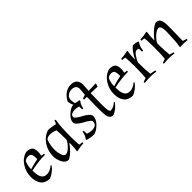

<svg xmlns="http://www.w3.org/2000/svg" viewBox="154 -1693 2691 2691"><g transform="rotate(-45 1499.5 -348.0)"><path d="M238 -57Q301 -57 361 -110L372 -100Q315 -22 226 15Q138 15 94 -40Q50 -95 50 -193Q50 -291 105 -375.5Q160 -460 252 -485Q319 -485 346 -458.5Q373 -432 373 -365Q373 -327 363 -300Q384 -292 412 -292L411 -271Q405 -271 398 -271Q286 -271 130 -238Q130 -105 182 -72Q204 -57 238 -57ZM159 -399Q132 -343 130 -264Q212 -291 293 -305Q293 -371 280.5 -397Q268 -423 228 -423Q188 -423 159 -399Z M476 -176Q476 -280 532 -366.5Q588 -453 682 -485Q749 -485 822 -464Q836 -485 845 -517L866 -511Q844 -421 844 -193Q844 -91 851 -33Q875 -25 905 -25V-4Q841 -1 770 15L763 11Q774 -58 774 -145L770 -146Q735 -96 687 -49Q639 -2 596 15Q541 15 508.5 -46Q476 -107 476 -176ZM556 -221Q556 -172 573.5 -119.5Q591 -67 624 -67Q659 -67 709 -117Q759 -167 774 -207Q774 -356 767 -399Q714 -423 664.5 -423Q615 -423 589 -399Q556 -323 556 -221Z M1033 -110 1035 -68V-64Q1081 -47 1122 -47Q1163 -47 1190.5 -65Q1218 -83 1218 -125Q1218 -156 1113 -210Q1074 -230 1041 -258.5Q1008 -287 1008 -314Q1008 -367 1064.5 -420.5Q1121 -474 1171 -485H1189Q1169 -519 1162 -569Q1189 -630 1242 -670.5Q1295 -711 1360 -711Q1484 -711 1484 -587Q1484 -578 1483 -568L1477 -471L1618 -476L1622 -472Q1615 -454 1609 -425Q1558 -428 1475 -428L1471 -230Q1471 -212 1471 -195Q1471 -57 1501 -57Q1556 -57 1615 -110L1625 -100Q1567 -19 1484 15Q1427 15 1410 -37Q1397 -81 1397 -189Q1397 -208 1397 -230L1401 -429H1347L1345 -431Q1345 -447 1348 -453Q1370 -462 1401 -470L1409 -561Q1410 -569 1410 -576Q1410 -655 1322 -655Q1275 -655 1242.5 -628.5Q1210 -602 1210 -561Q1210 -520 1218 -492Q1224 -481 1255 -476L1295 -469V-455Q1256 -407 1252 -350H1230Q1230 -389 1228 -411Q1189 -423 1154 -423Q1119 -423 1091.5 -409.5Q1064 -396 1064 -366Q1064 -348 1097 -324Q1130 -300 1169 -280.5Q1208 -261 1241 -232Q1274 -203 1274 -176Q1274 -115 1218.5 -58.5Q1163 -2 1106 15Q1034 15 968 -6V-20Q1007 -68 1011 -125H1033Z M1883 -57Q1946 -57 2006 -110L2017 -100Q1960 -22 1871 15Q1783 15 1739 -40Q1695 -95 1695 -193Q1695 -291 1750 -375.5Q1805 -460 1897 -485Q1964 -485 1991 -458.5Q2018 -432 2018 -365Q2018 -327 2008 -300Q2029 -292 2057 -292L2056 -271Q2050 -271 2043 -271Q1931 -271 1775 -238Q1775 -105 1827 -72Q1849 -57 1883 -57ZM1804 -399Q1777 -343 1775 -264Q1857 -291 1938 -305Q1938 -371 1925.5 -397Q1913 -423 1873 -423Q1833 -423 1804 -399Z M2340 8Q2289 0 2229 0Q2169 0 2112 6L2109 -13Q2139 -26 2168 -33Q2177 -101 2177 -190V-274Q2177 -366 2170 -437Q2146 -445 2116 -445V-466Q2180 -469 2251 -485L2258 -481Q2247 -412 2247 -325L2251 -324Q2265 -364 2302.5 -416.5Q2340 -469 2372 -485Q2417 -485 2460 -469V-455Q2422 -407 2417 -330H2395Q2395 -369 2393 -391Q2380 -401 2359 -401Q2329 -401 2295.5 -353.5Q2262 -306 2247 -263Q2247 -118 2258 -30Q2308 -23 2342 -11Z M2837 -291Q2837 -403 2791 -403Q2752 -403 2699 -354Q2646 -305 2628 -263Q2628 -118 2639 -30Q2666 -24 2702 -11L2700 8Q2644 0 2594 0Q2544 0 2493 6L2490 -13Q2520 -26 2549 -33Q2558 -101 2558 -190V-274Q2558 -366 2551 -437Q2527 -445 2497 -445V-466Q2561 -469 2632 -485L2639 -481Q2628 -412 2628 -325L2632 -324Q2666 -371 2720.5 -420.5Q2775 -470 2819 -485Q2880 -485 2898 -430Q2910 -391 2910 -334Q2910 -325 2910 -314L2905 -33Q2934 -26 2964 -13L2961 6Q2913 0 2879.5 0Q2846 0 2816 2V-12Q2832 -90 2836 -269Q2837 -279 2837 -291Z"/></g></svg>

Font: Almendra
Style: Regular
Weight: 400
Designer: Ana Sanfelippo
Foundry: Ana Sanfelippo
Version: Version 1.004